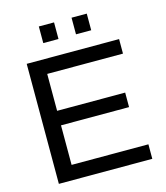

<svg xmlns="http://www.w3.org/2000/svg" viewBox="-125 -964 918 1060"><g transform="rotate(-15 333.5 -434.0)"><path d="M79 0V-686H607V-603H174V-392H563V-309H174V-83H613V0ZM384 -773V-868H471V-773ZM197 -773V-868H284V-773Z"/></g></svg>

Font: Archivo VF Beta
Style: Regular
Weight: 400
Designer: Hector Gatti
Foundry: Omnibus-Type
Version: Version 1.002